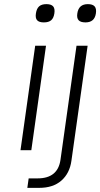

<svg xmlns="http://www.w3.org/2000/svg" viewBox="-20 -719 480 919"><path d="M129.9 0H78.1L148.4 -500H200.2ZM160.2 134.8Q256.8 134.8 269.5 45.9L346.2 -500H399.4L321.8 50.8Q313.5 110.4 273.9 145.3Q234.4 180.2 167.5 180.2H110.8L117.2 134.8ZM240.2 -654.8Q236.8 -632.3 224.9 -622.1Q212.9 -611.8 189.9 -611.8Q167 -611.8 157.7 -622.1Q148.4 -632.3 151.9 -654.8Q155.3 -677.7 167.2 -688.5Q179.2 -699.2 202.1 -699.2Q225.1 -699.2 234.4 -688.5Q243.7 -677.7 240.2 -654.8ZM400.4 -699.2Q423.3 -699.2 432.9 -688.5Q442.4 -677.7 439 -654.8Q432.6 -611.8 389.2 -611.8Q365.7 -611.8 356.2 -622.3Q346.7 -632.8 350.1 -654.8Q356.4 -699.2 400.4 -699.2Z"/></svg>

Font: Fivo Sans Light
Style: Regular
Weight: 300
Designer: Alexander Slobzheninov
Foundry: Alexander Slobzheninov
Version: 1.0